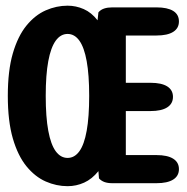

<svg xmlns="http://www.w3.org/2000/svg" viewBox="-20 -645 659 676"><path d="M610 -569.5Q610 -545.5 589.8 -532.8Q569.5 -520 531 -520H423V-353.5H510Q548.5 -353.5 568.8 -340.8Q589 -328 589 -304Q589 -280 568.8 -267Q548.5 -254 510 -254H423V-99H531Q569.5 -99 589.8 -86.2Q610 -73.5 610 -49.5Q610 -25.5 589.8 -12.8Q569.5 0 531 0H375Q359 0 347.5 -4.2Q336 -8.5 328.5 -17L326.5 -42.5Q304 -14.5 276.2 -2Q248.5 10.5 218 10.5Q178.5 10.5 141 -6Q103.5 -22.5 73.2 -59.5Q43 -96.5 25.2 -157.5Q7.5 -218.5 7.5 -307.5Q7.5 -396.5 25.2 -457.2Q43 -518 73.2 -555Q103.5 -592 141 -608.5Q178.5 -625 218 -625Q247.5 -625 274.8 -613Q302 -601 323.5 -573.5L326.5 -601.5Q334.5 -611 346.8 -615Q359 -619 375 -619H531Q569.5 -619 589.8 -606.5Q610 -594 610 -569.5ZM141 -307.5Q141 -233 150 -184.5Q159 -136 176.2 -112.5Q193.5 -89 218 -89Q242.5 -89 259.5 -112.5Q276.5 -136 285.2 -184.5Q294 -233 294 -307.5Q294 -381.5 285.2 -429.8Q276.5 -478 259.5 -501.8Q242.5 -525.5 218 -525.5Q193.5 -525.5 176.2 -501.8Q159 -478 150 -429.8Q141 -381.5 141 -307.5Z"/></svg>

Font: Sono Monospace SemiBold
Style: Regular
Weight: 600
Designer: Tyler Finck
Foundry: Tyler Finck
Version: Version 2.112